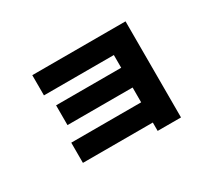

<svg xmlns="http://www.w3.org/2000/svg" viewBox="-121 -819 1242 1111"><g transform="rotate(-30 500.0 -264.0)"><path d="M651 57V1H184V-134H651V-233H216V-365H651V-450H184V-585H807V57Z"/></g></svg>

Font: M PLUS 2 ExtraBold
Style: Regular
Weight: 800
Version: Version 1.001